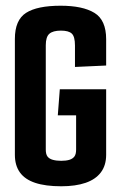

<svg xmlns="http://www.w3.org/2000/svg" viewBox="-20 -645 420 671"><path d="M194 6Q139 6 103 -6Q67 -18 49.5 -42.5Q32 -67 32 -104V-509Q32 -575 71 -600Q110 -625 192 -625Q269 -625 310 -600Q351 -575 351 -508V-416L242 -411V-486Q242 -517 231 -527.5Q220 -538 193 -538Q165 -538 152.5 -527Q140 -516 140 -487V-122Q140 -106 146 -98Q152 -90 164.5 -86.5Q177 -83 194 -83Q211 -83 222.5 -86.5Q234 -90 240 -98Q246 -106 246 -122V-242H182L189 -333H351V-104Q351 -67 332.5 -42.5Q314 -18 279 -6Q244 6 194 6Z"/></svg>

Font: Smooch Sans
Style: Bold
Weight: 700
Designer: Robert E. Leuschke
Foundry: Robert E. Leuschke
Version: Version 1.010